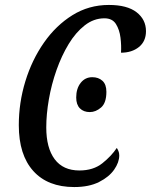

<svg xmlns="http://www.w3.org/2000/svg" viewBox="-20 -746 610 776"><path d="M280 10Q173 10 114.5 -55Q56 -120 56 -240Q56 -331 82.5 -417.5Q109 -504 157.5 -573.5Q206 -643 272.5 -684.5Q339 -726 420 -726Q494 -726 532 -696.5Q570 -667 570 -620Q570 -579 541.5 -556Q513 -533 469 -533Q471 -561 467 -593.5Q463 -626 448.5 -649Q434 -672 402 -672Q359 -672 322.5 -643.5Q286 -615 257.5 -568Q229 -521 208.5 -463Q188 -405 177.5 -344.5Q167 -284 167 -231Q167 -148 201 -102.5Q235 -57 301 -57Q357 -57 393.5 -86Q430 -115 452 -148Q455 -144 458.5 -136Q462 -128 462 -118Q462 -90 441.5 -60.5Q421 -31 380.5 -10.5Q340 10 280 10ZM343 -293Q318 -293 303 -308Q288 -323 288 -352Q288 -388 306 -411Q324 -434 353 -434Q378 -434 394 -419.5Q410 -405 410 -375Q410 -330 388.5 -311.5Q367 -293 343 -293Z"/></svg>

Font: Noto Serif ExtraCondensed Medium
Style: Italic
Weight: 500
Width: 2
Italic angle: -12°
Designer: Monotype Design Team
Foundry: Monotype Imaging Inc.
Version: Version 2.013; ttfautohint (v1.8.4.7-5d5b)